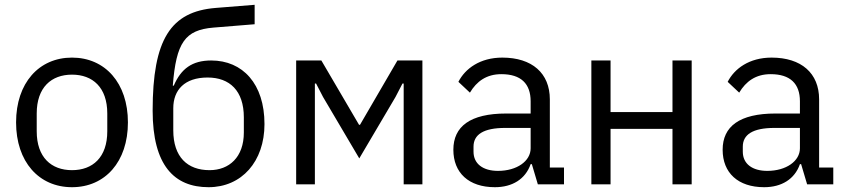

<svg xmlns="http://www.w3.org/2000/svg" viewBox="-20 -768 3521 800"><path d="M280 12C418 12 513 -94 513 -258C513 -422 418 -528 280 -528C142 -528 47 -422 47 -258C47 -94 142 12 280 12ZM280 -59C194 -59 133 -112 133 -221V-295C133 -404 194 -457 280 -457C366 -457 427 -404 427 -295V-221C427 -112 366 -59 280 -59Z M849 12C987 12 1082 -95 1082 -251C1082 -419 991 -516 860 -516C780 -516 734 -481 704 -411H700C714 -591 751 -643 869 -653L1041 -667V-748L879 -735C691 -720 616 -604 616 -307C616 -79 706 12 849 12ZM853 -59C761 -59 702 -114 702 -225V-317C702 -393 749 -445 845 -445C937 -445 996 -390 996 -279V-216C996 -113 935 -59 853 -59Z M1214 -516V0H1292V-420H1297L1326 -364L1477 -108L1628 -364L1657 -420H1662V0H1740V-516H1636L1480 -248H1476L1319 -516Z M2221 0H2330V-70H2271V-354C2271 -463 2197 -528 2073 -528C1980 -528 1918 -482 1890 -427L1938 -382C1966 -429 2007 -459 2069 -459C2151 -459 2191 -419 2191 -346V-295H2089C1939 -295 1869 -241 1869 -144C1869 -48 1933 12 2042 12C2114 12 2169 -21 2191 -84H2196ZM2055 -56C1993 -56 1953 -85 1953 -136V-157C1953 -207 1994 -235 2085 -235H2191V-150C2191 -97 2134 -56 2055 -56Z M2444 -516V0H2524V-231H2782V0H2862V-516H2782V-301H2524V-516Z M3343 0H3452V-70H3393V-354C3393 -463 3319 -528 3195 -528C3102 -528 3040 -482 3012 -427L3060 -382C3088 -429 3129 -459 3191 -459C3273 -459 3313 -419 3313 -346V-295H3211C3061 -295 2991 -241 2991 -144C2991 -48 3055 12 3164 12C3236 12 3291 -21 3313 -84H3318ZM3177 -56C3115 -56 3075 -85 3075 -136V-157C3075 -207 3116 -235 3207 -235H3313V-150C3313 -97 3256 -56 3177 -56Z"/></svg>

Font: Braiins Sans
Style: Regular
Weight: 400
Designer: Mike Abbink, Paul van der Laan, Pieter van Rosmalen, Jiri Chlebus, Lubos Buracinsky
Foundry: Bold Monday, Sudetype
Version: Version 1.000;hotconv 1.0.109;makeotfexe 2.5.65596